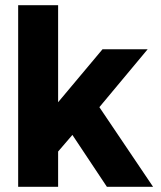

<svg xmlns="http://www.w3.org/2000/svg" viewBox="-20 -720 620 740"><path d="M50 0V-700H204V-326L375 -530H549L363 -307L570 0H392L259 -200L204 -136V0Z"/></svg>

Font: Golos Text VF
Style: Regular
Weight: 400
Designer: A.Korolkova, Vitaly Kuzmin
Foundry: ParaType Ltd
Version: Version 2.003